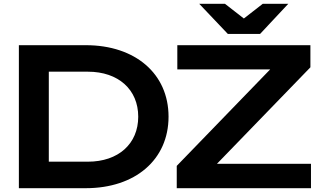

<svg xmlns="http://www.w3.org/2000/svg" viewBox="-20 -987 1692 1007"><path d="M79 -750V0H430C690 0 864 -150 864 -375C864 -600 690 -750 430 -750ZM1611 0V-128H1118L1608 -634V-750H910V-623H1397L907 -117V0ZM1492 -967H1358L1259 -890L1160 -967H1025L1175 -809H1344ZM236 -611H441C601 -611 705 -517 705 -375C705 -233 601 -139 441 -139H236Z"/></svg>

Font: Bounded Med
Style: Regular
Weight: 500
Designer: Vlad Churkin
Version: Version 3.0